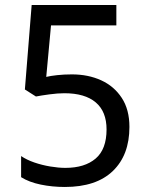

<svg xmlns="http://www.w3.org/2000/svg" viewBox="-20 -734 591 764"><path d="M238 10Q188 10 142 0.5Q96 -9 64 -29V-113Q86 -98 116.5 -87.5Q147 -77 180 -71.5Q213 -66 240 -66Q317 -66 360.5 -103Q404 -140 404 -219Q404 -290 361 -326.5Q318 -363 236 -363Q210 -363 176.5 -358.5Q143 -354 123 -350L79 -378L106 -714H443V-633H183L164 -428Q180 -432 207.5 -435Q235 -438 266 -438Q331 -438 382.5 -414.5Q434 -391 464.5 -344.5Q495 -298 495 -229Q495 -117 429 -53.5Q363 10 238 10Z"/></svg>

Font: lmalayalam85
Style: Book
Weight: 400
Designer: Jelle Bosma - Monotype Design Team
Foundry: Monotype Imaging Inc.
Version: Version 2.003